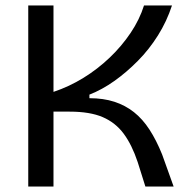

<svg xmlns="http://www.w3.org/2000/svg" viewBox="-20 -680 691 700"><path d="M83 0V-660H175V-345Q232 -364 284 -396Q336 -428 380 -470Q424 -512 456.5 -560.5Q489 -609 505 -660H607Q588 -602 556 -551Q524 -500 482.5 -458Q441 -416 396.5 -384.5Q352 -353 306 -335V-322Q357 -322 397 -309Q437 -296 468.5 -271Q500 -246 525 -207.5Q550 -169 571 -117L613 0H510L482 -89Q461 -152 431 -192.5Q401 -233 354.5 -253Q308 -273 234 -273H175V0Z"/></svg>

Font: Bricolage Grotesque 20pt
Style: Regular
Weight: 400
Version: Version 1.001;gftools[0.9.33.dev8+g029e19f]